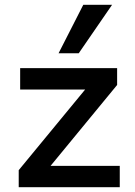

<svg xmlns="http://www.w3.org/2000/svg" viewBox="-20 -780 563 800"><path d="M58 0V-71L362 -440L366 -407H64V-496H468V-426L162 -54L158 -89H479V0ZM224 -558 327 -760H447L308 -558Z"/></svg>

Font: Nunito Sans 8pt SemiBold
Style: Regular
Weight: 600
Version: Version 3.101;gftools[0.9.27]